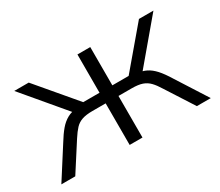

<svg xmlns="http://www.w3.org/2000/svg" viewBox="-94 -701 1039 908"><g transform="rotate(-30 426.0 -247.0)"><path d="M18 0 124 -166Q146 -202 165.5 -225Q185 -248 208.5 -261Q232 -274 266 -277L244 -259L46 -494H125L302 -285H391V-494H461V-285H550L727 -494H806L608 -259L586 -277Q618 -274 640 -263Q662 -252 682.5 -229.5Q703 -207 728 -166L834 0H758L661 -151Q644 -179 628 -195.5Q612 -212 590.5 -219.5Q569 -227 533 -227H461V0H391V-227H319Q284 -227 262 -219.5Q240 -212 224.5 -195.5Q209 -179 191 -151L94 0Z"/></g></svg>

Font: Nunito Sans 7pt Light
Style: Regular
Weight: 300
Designer: Vernon Adams
Foundry: Vernon Adams
Version: Version 3.101;gftools[0.9.27]